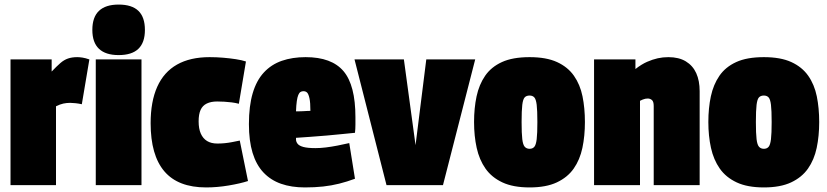

<svg xmlns="http://www.w3.org/2000/svg" viewBox="-20 -810 3618 840"><path d="M206 -550V-497Q228 -520 244 -534Q260 -548 277.5 -554Q295 -560 318 -560Q328 -560 341 -558Q354 -556 371 -550L338 -354Q324 -357 310.5 -358.5Q297 -360 287 -360Q272 -360 257.5 -357Q243 -354 225 -345V0H26V-550Z M499 -569Q442 -569 413 -596.5Q384 -624 384 -679Q384 -735 413 -762.5Q442 -790 499 -790Q557 -790 585.5 -762.5Q614 -735 614 -679Q614 -624 585.5 -596.5Q557 -569 499 -569ZM399 0V-550H599V0Z M639 -271Q639 -366 668 -430.5Q697 -495 754.5 -527.5Q812 -560 897 -560Q927 -560 956.5 -557.5Q986 -555 1012 -551Q1038 -547 1056 -541L1025 -356Q1010 -360 994 -362Q978 -364 962 -365Q946 -366 930 -366Q903 -366 884.5 -357Q866 -348 857.5 -329Q849 -310 849 -279Q849 -247 858.5 -225.5Q868 -204 886 -193Q904 -182 931 -182Q947 -182 962.5 -183.5Q978 -185 994 -188Q1010 -191 1029 -195L1065 -18Q1031 -7 980.5 1.5Q930 10 882 10Q759 10 699 -60.5Q639 -131 639 -271Z M1314 10Q1255 10 1209.5 -6Q1164 -22 1132.5 -55.5Q1101 -89 1085 -141.5Q1069 -194 1069 -267Q1069 -346 1085.5 -402Q1102 -458 1134.5 -493Q1167 -528 1213 -544Q1259 -560 1317 -560Q1431 -560 1483 -498.5Q1535 -437 1535 -297Q1535 -285 1535 -265Q1535 -245 1533 -229Q1510 -227 1477.5 -223.5Q1445 -220 1409.5 -217Q1374 -214 1339 -211.5Q1304 -209 1275 -207Q1275 -206 1275 -204Q1275 -202 1275 -200Q1275 -190 1282 -181Q1289 -172 1307.5 -167Q1326 -162 1360 -162Q1382 -162 1406 -165Q1430 -168 1456 -173Q1482 -178 1508 -184L1533 -28Q1498 -15 1464 -6.5Q1430 2 1393.5 6Q1357 10 1314 10ZM1275 -323Q1282 -323 1289.5 -323Q1297 -323 1305.5 -323.5Q1314 -324 1322.5 -324.5Q1331 -325 1338 -325Q1338 -361 1334 -379.5Q1330 -398 1324 -404.5Q1318 -411 1307 -411Q1300 -411 1294.5 -407.5Q1289 -404 1285 -394.5Q1281 -385 1278.5 -367.5Q1276 -350 1275 -323Z M1671 0 1531 -550H1747L1798 -175L1845 -550H2059L1918 0Z M2054 -276Q2054 -337 2065 -388.5Q2076 -440 2102.5 -478.5Q2129 -517 2176 -538.5Q2223 -560 2297 -560Q2370 -560 2417 -538.5Q2464 -517 2491 -478.5Q2518 -440 2528.5 -388.5Q2539 -337 2539 -276Q2539 -215 2528 -163Q2517 -111 2490 -72.5Q2463 -34 2416 -12Q2369 10 2297 10Q2225 10 2178 -12Q2131 -34 2104 -72.5Q2077 -111 2065.5 -163Q2054 -215 2054 -276ZM2262 -276Q2262 -226 2265 -201Q2268 -176 2276 -167.5Q2284 -159 2297 -159Q2310 -159 2317.5 -167.5Q2325 -176 2328 -201Q2331 -226 2331 -276Q2331 -327 2328 -351.5Q2325 -376 2317.5 -384Q2310 -392 2297 -392Q2283 -392 2275.5 -384Q2268 -376 2265 -351.5Q2262 -327 2262 -276Z M2579 0V-550H2760V-508Q2787 -529 2811 -539.5Q2835 -550 2857.5 -555Q2880 -560 2904 -560Q2950 -560 2980.5 -541.5Q3011 -523 3026 -490Q3041 -457 3041 -411V0H2840V-346Q2840 -366 2832 -372.5Q2824 -379 2814 -379Q2809 -379 2803.5 -378Q2798 -377 2792 -374.5Q2786 -372 2780 -369V0Z M3079 -276Q3079 -337 3090 -388.5Q3101 -440 3127.5 -478.5Q3154 -517 3201 -538.5Q3248 -560 3322 -560Q3395 -560 3442 -538.5Q3489 -517 3516 -478.5Q3543 -440 3553.5 -388.5Q3564 -337 3564 -276Q3564 -215 3553 -163Q3542 -111 3515 -72.5Q3488 -34 3441 -12Q3394 10 3322 10Q3250 10 3203 -12Q3156 -34 3129 -72.5Q3102 -111 3090.5 -163Q3079 -215 3079 -276ZM3287 -276Q3287 -226 3290 -201Q3293 -176 3301 -167.5Q3309 -159 3322 -159Q3335 -159 3342.5 -167.5Q3350 -176 3353 -201Q3356 -226 3356 -276Q3356 -327 3353 -351.5Q3350 -376 3342.5 -384Q3335 -392 3322 -392Q3308 -392 3300.5 -384Q3293 -376 3290 -351.5Q3287 -327 3287 -276Z"/></svg>

Font: Georama SemiCondensed Black
Style: Regular
Weight: 900
Width: 4
Designer: Jean-Baptiste Levee
Foundry: Production Type
Version: Version 1.001